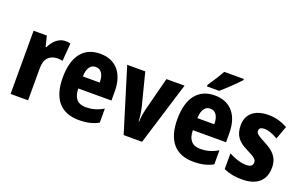

<svg xmlns="http://www.w3.org/2000/svg" viewBox="-89 -1213 2478 1567"><g transform="rotate(20 1150.0 -429.0)"><path d="M335 -610C275 -610 229 -562 206 -511H198L176 -600H61V-51H213V-329C212 -414 256 -455 325 -455C340 -455 357 -453 367 -450L379 -605C363 -609 348 -610 335 -610Z M638 -610C496 -610 415 -510 415 -323C415 -140 497 -41 656 -41C724 -41 777 -53 825 -80V-202C772 -171 727 -159 672 -159C602 -159 566 -200 565 -282H853V-361C853 -518 774 -610 638 -610ZM640 -496C687 -496 713 -456 713 -387H566C569 -466 599 -496 640 -496Z M1043 -51H1203L1372 -600H1215L1140 -310C1130 -268 1125 -232 1124 -198H1120C1118 -237 1113 -274 1104 -314L1031 -600H874Z M1808 -807V-817H1638C1614 -773 1579 -719 1546 -670V-657H1652C1701 -699 1776 -771 1808 -807ZM1633 -610C1491 -610 1410 -510 1410 -323C1410 -140 1492 -41 1651 -41C1719 -41 1772 -53 1820 -80V-202C1767 -171 1722 -159 1667 -159C1597 -159 1561 -200 1560 -282H1848V-361C1848 -518 1769 -610 1633 -610ZM1635 -496C1682 -496 1708 -456 1708 -387H1561C1564 -466 1594 -496 1635 -496Z M2272 -216C2272 -306 2221 -349 2148 -387C2071 -428 2061 -438 2061 -460C2061 -481 2076 -492 2105 -492C2147 -492 2184 -474 2224 -452L2266 -566C2210 -596 2159 -610 2100 -610C1983 -610 1913 -554 1913 -453C1913 -369 1950 -321 2029 -283C2114 -242 2121 -227 2121 -204C2121 -178 2103 -164 2065 -164C2016 -164 1959 -184 1913 -209V-72C1964 -50 2012 -41 2072 -41C2200 -41 2272 -101 2272 -216Z"/></g></svg>

Font: Noto Sans Tamil UI Condensed ExtraBold
Style: Regular
Weight: 800
Width: 3
Designer: Jelle Bosma - Monotype Design Team
Foundry: Monotype Imaging Inc.
Version: Version 2.004